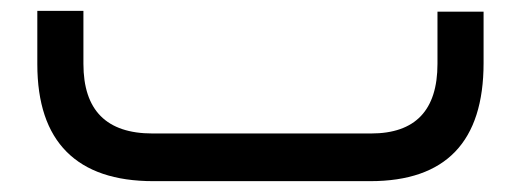

<svg xmlns="http://www.w3.org/2000/svg" viewBox="-20 -334 960 354"><path d="M261.2 -87.9H664.1Q786.6 -87.9 786.6 -216.3V-312.5H871.6V-217.8Q871.6 0 662.6 0H262.7Q156.7 0 102.8 -54.2Q48.8 -108.4 48.8 -215.8V-314H133.8V-216.3Q133.8 -87.9 261.2 -87.9Z"/></svg>

Font: Shabnam WOL
Style: WOL
Weight: 400
Foundry: DejaVu fonts team - Redesigned by Saber Rastikerdar - Based on Vazir font
Version: Version 5.0.0